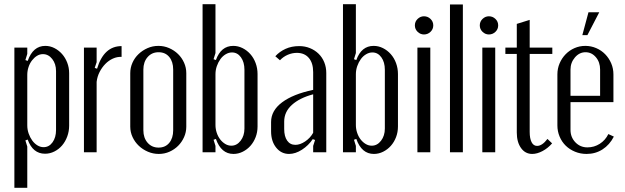

<svg xmlns="http://www.w3.org/2000/svg" viewBox="-20 -720 2955 908"><path d="M100 -436 111 -432Q136 -503 194 -503Q217 -503 237.5 -492.5Q258 -482 273.5 -464.5Q289 -447 298 -423.5Q307 -400 307 -374V-126Q307 -99 298 -74.5Q289 -50 273.5 -32Q258 -14 237 -3.5Q216 7 193 7Q135 7 111 -60L100 -56L109 -27V168H48V-495H109V-465ZM109 -127Q109 -107 115.5 -88.5Q122 -70 132.5 -55.5Q143 -41 157 -32.5Q171 -24 186 -24Q212 -24 228.5 -47Q245 -70 245 -105V-384Q245 -418 227 -441Q209 -464 183 -464Q168 -464 155 -456Q142 -448 131.5 -434.5Q121 -421 115 -403Q109 -385 109 -366Z M437 -495V-426L428 -399L439 -395Q471 -502 555 -502V-451Q534 -452 514 -443Q494 -434 478 -417.5Q462 -401 451 -379.5Q440 -358 437 -333V0H377V-495Z M729 -503Q756 -503 780 -492.5Q804 -482 822 -464.5Q840 -447 850.5 -423.5Q861 -400 861 -374V-121Q861 -95 850.5 -71.5Q840 -48 822.5 -30.5Q805 -13 781.5 -2.5Q758 8 731 8Q704 8 679.5 -2.5Q655 -13 636.5 -30.5Q618 -48 607 -71.5Q596 -95 596 -121V-374Q596 -400 606.5 -423.5Q617 -447 635.5 -464.5Q654 -482 678 -492.5Q702 -503 729 -503ZM730 -473Q698 -473 678 -450Q658 -427 658 -391V-104Q658 -68 678 -45Q698 -22 730 -22Q762 -22 780.5 -44.5Q799 -67 799 -104V-391Q799 -428 780.5 -450.5Q762 -473 730 -473Z M999 0H938V-700H999V-469L990 -440L1001 -436Q1025 -503 1083 -503Q1106 -503 1127 -492.5Q1148 -482 1164 -464Q1180 -446 1189 -421.5Q1198 -397 1198 -370V-122Q1198 -95 1189 -71.5Q1180 -48 1164.5 -30.5Q1149 -13 1128 -2.5Q1107 8 1084 8Q1026 8 1001 -63L990 -59L999 -30ZM999 -129Q999 -110 1005 -92Q1011 -74 1021.5 -60.5Q1032 -47 1045.5 -39Q1059 -31 1074 -31Q1100 -31 1118 -54.5Q1136 -78 1136 -112V-390Q1136 -426 1119.5 -449Q1103 -472 1077 -472Q1062 -472 1047.5 -463.5Q1033 -455 1022.5 -440.5Q1012 -426 1005.5 -407.5Q999 -389 999 -369Z M1262 -143Q1262 -197 1314 -236Q1366 -275 1461 -295V-379Q1461 -422 1440.5 -446Q1420 -470 1384 -470Q1362 -470 1341 -461Q1320 -452 1304 -435L1282 -454Q1302 -476 1330.5 -489Q1359 -502 1395 -502Q1422 -502 1445.5 -492.5Q1469 -483 1486.5 -466Q1504 -449 1513.5 -425.5Q1523 -402 1523 -375V0H1461V-30L1470 -58L1459 -62Q1439 -32 1408 -12Q1377 8 1347 8Q1310 8 1286 -22Q1262 -52 1262 -99ZM1377 -35Q1399 -35 1423 -51Q1447 -67 1461 -92V-274Q1397 -257 1360.5 -224Q1324 -191 1324 -145V-110Q1324 -75 1338 -55Q1352 -35 1377 -35Z M1663 0H1602V-700H1663V-469L1654 -440L1665 -436Q1689 -503 1747 -503Q1770 -503 1791 -492.5Q1812 -482 1828 -464Q1844 -446 1853 -421.5Q1862 -397 1862 -370V-122Q1862 -95 1853 -71.5Q1844 -48 1828.5 -30.5Q1813 -13 1792 -2.5Q1771 8 1748 8Q1690 8 1665 -63L1654 -59L1663 -30ZM1663 -129Q1663 -110 1669 -92Q1675 -74 1685.5 -60.5Q1696 -47 1709.5 -39Q1723 -31 1738 -31Q1764 -31 1782 -54.5Q1800 -78 1800 -112V-390Q1800 -426 1783.5 -449Q1767 -472 1741 -472Q1726 -472 1711.5 -463.5Q1697 -455 1686.5 -440.5Q1676 -426 1669.5 -407.5Q1663 -389 1663 -369Z M1942 -600Q1942 -618 1955 -630.5Q1968 -643 1985 -643Q2003 -643 2016 -630.5Q2029 -618 2029 -600Q2029 -582 2016 -569.5Q2003 -557 1985 -557Q1968 -557 1955 -569.5Q1942 -582 1942 -600ZM2015 -495V0H1954V-495Z M2108 -699H2169V0H2108Z M2249 -600Q2249 -618 2262 -630.5Q2275 -643 2292 -643Q2310 -643 2323 -630.5Q2336 -618 2336 -600Q2336 -582 2323 -569.5Q2310 -557 2292 -557Q2275 -557 2262 -569.5Q2249 -582 2249 -600ZM2322 -495V0H2261V-495Z M2497 8Q2464 8 2444 -20Q2424 -48 2424 -93V-465H2370V-495H2424V-607L2485 -626V-495H2592V-465H2485V-96Q2485 -65 2494 -47.5Q2503 -30 2520 -30Q2544 -30 2569 -63L2591 -42Q2571 -19 2545.5 -5.5Q2520 8 2497 8Z M2616 -368Q2616 -396 2626.5 -420.5Q2637 -445 2655 -463.5Q2673 -482 2697 -492.5Q2721 -503 2748 -503Q2775 -503 2799.5 -492.5Q2824 -482 2842 -463.5Q2860 -445 2870.5 -420.5Q2881 -396 2881 -368V-237H2678V-106Q2678 -71 2701 -47Q2724 -23 2758 -23Q2790 -23 2816.5 -40Q2843 -57 2857 -86L2883 -74Q2863 -35 2829.5 -13.5Q2796 8 2754 8Q2725 8 2699.5 -2.5Q2674 -13 2655.5 -31Q2637 -49 2626.5 -74Q2616 -99 2616 -127ZM2818 -267V-391Q2818 -426 2798 -449.5Q2778 -473 2749 -473Q2720 -473 2699 -448.5Q2678 -424 2678 -391V-267ZM2734 -554 2763 -662H2814L2758 -554Z"/></svg>

Font: Moniqa Paragraph
Style: Regular
Weight: 400
Designer: Rajesh Rajput
Foundry: Rajesh Rajput
Version: Version 1.000